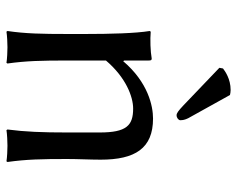

<svg xmlns="http://www.w3.org/2000/svg" viewBox="-88 -624 716 579"><g transform="rotate(90 269.5 -335.0)"><path d="M460 -180C460 -212 462 -249 462 -281C462 -385 428 -439 338 -439C300 -439 229 -424 165 -349L163 -352V-425C163 -433 162 -435 157 -435C135 -431 99 -430 76 -432L74 -429C81 -386 83 -310 83 -235V-180C83 -105 82 -54 74 0L76 3C88 1 111 0 123 0C135 0 158 1 170 3L172 0C164 -57 163 -104 163 -180V-297C214 -357 272 -379 308 -379C359 -379 380 -359 380 -278V-180C380 -105 378 -54 371 0L373 3C385 1 408 0 420 0C432 0 455 1 467 3L469 0C461 -57 460 -104 460 -180ZM267 -671C263 -672 257 -673 252 -673C218 -673 195 -656 187 -650L185 -639L299 -530C315 -515 322 -510 328 -510C336 -510 343 -516 343 -521C343 -528 342 -535 337 -545Z"/></g></svg>

Font: Libertinus Sans
Style: Regular
Weight: 400
Designer: Philipp H. Poll, Khaled Hosny
Foundry: Caleb Maclennan
Version: Version 7.050;RELEASE